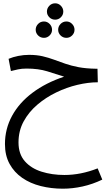

<svg xmlns="http://www.w3.org/2000/svg" viewBox="-20 -748 679 1162"><path d="M360 394Q290 394 226.5 378Q163 362 114.5 328.5Q66 295 38 244Q10 193 10 124Q10 32 53 -47Q96 -126 176.5 -186.5Q257 -247 368 -284Q319 -300 265.5 -316.5Q212 -333 141 -333Q111 -333 88.5 -328Q66 -323 46 -318L32 -392Q58 -403 90.5 -409.5Q123 -416 156 -416Q202 -416 238 -407.5Q274 -399 306.5 -387Q339 -375 375 -362.5Q411 -350 455.5 -341.5Q500 -333 561 -332H570L572 -250Q514 -250 448.5 -234.5Q383 -219 320 -188.5Q257 -158 205.5 -114Q154 -70 123 -13Q92 44 92 114Q92 184 130 227.5Q168 271 231.5 291Q295 311 370 311Q469 311 571 271L599 339Q541 367 480 380.5Q419 394 360 394ZM314 -629Q293 -629 278.5 -643.5Q264 -658 264 -678Q264 -698 278.5 -713Q293 -728 314 -728Q334 -728 348.5 -713Q363 -698 363 -678Q363 -658 348.5 -643.5Q334 -629 314 -629ZM246 -519Q225 -519 210.5 -533.5Q196 -548 196 -568Q196 -588 210.5 -603Q225 -618 246 -618Q266 -618 280.5 -603Q295 -588 295 -568Q295 -548 280.5 -533.5Q266 -519 246 -519ZM382 -519Q361 -519 346.5 -533.5Q332 -548 332 -568Q332 -588 346.5 -603Q361 -618 382 -618Q402 -618 416.5 -603Q431 -588 431 -568Q431 -548 416.5 -533.5Q402 -519 382 -519Z"/></svg>

Font: TSCustom
Style: Regular
Weight: 400
Designer: Monotype Design Team
Foundry: Monotype Imaging Inc.
Version: Version 2.004; ttfautohint (v1.8.3) -l 8 -r 50 -G 200 -x 14 